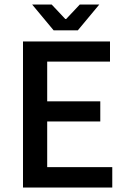

<svg xmlns="http://www.w3.org/2000/svg" viewBox="-20 -840 571 860"><path d="M191.4 -564V-386.2H429.2V-295.9H191.4V-91.3H482.9V0H83V-654.3H472.7V-564ZM124 -819.8H211.4L272.5 -754.9H276.4L337.4 -819.8H424.8L328.6 -704.1H220.2Z"/></svg>

Font: Varta
Style: Bold
Weight: 700
Designer: Joana Correia, Viktoriya Grabowska, Eben Sorkin
Foundry: Sorkin Type
Version: Version 1.002; ttfautohint (v1.3) -l 8 -r 24 -G 200 -x 12 -H